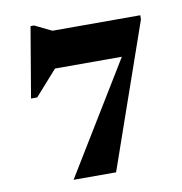

<svg xmlns="http://www.w3.org/2000/svg" viewBox="-81 -799 828 874"><g transform="rotate(-10 333.0 -361.5)"><path d="M94.5 -513.5 267 -596 91 -398H62.5L117.5 -723H134L212 -685H618V-666.5L385.5 0H189L569.5 -623L539.5 -513.5Z"/></g></svg>

Font: Newsreader 36pt ExtraBold
Style: Regular
Weight: 800
Designer: Hugues Gentile
Foundry: Production Type
Version: Version 1.003